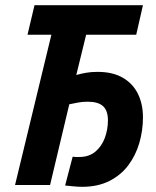

<svg xmlns="http://www.w3.org/2000/svg" viewBox="-20 -713 600 740"><path d="M297 7Q280 7 261 5Q242 3 231 2L260 -109Q267 -108 272.5 -108Q278 -108 286 -108Q323 -108 347.5 -128.5Q372 -149 384 -181.5Q396 -214 396 -249Q396 -287 377 -304Q358 -321 318 -321Q297 -321 279.5 -317.5Q262 -314 247 -311L173 0H38L178 -579H86L113 -693H531L505 -579H312L274 -424Q292 -429 311.5 -432.5Q331 -436 356 -436Q415 -436 454 -413Q493 -390 512 -350.5Q531 -311 531 -261Q531 -210 517 -162Q503 -114 474.5 -76Q446 -38 401.5 -15.5Q357 7 297 7Z"/></svg>

Font: Ubuntu Sans Mono
Style: Bold Italic
Weight: 700
Italic angle: -13.5°
Monospace: yes
Designer: Dalton Maag Ltd
Foundry: Dalton Maag Ltd
Version: Version 1.006